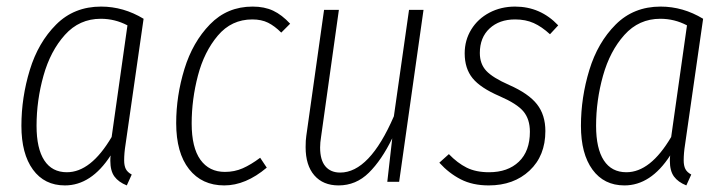

<svg xmlns="http://www.w3.org/2000/svg" viewBox="-20 -552 2208 583"><path d="M416 -495 361 -112Q357 -87 357 -65Q357 -49 362 -39Q367 -29 380 -22L365 11Q340 1 327.5 -16Q315 -33 315 -64Q315 -74 316 -80Q257 11 177 11Q115 11 80 -37Q45 -85 45 -170Q45 -256 70.5 -339.5Q96 -423 150.5 -477.5Q205 -532 287 -532Q355 -532 416 -495ZM91 -170Q91 -101 114.5 -65Q138 -29 183 -29Q256 -29 319 -136L367 -475Q329 -495 286 -495Q221 -495 177 -446Q133 -397 112 -322Q91 -247 91 -170Z M861 -480 834 -453Q814 -473 794 -483Q774 -493 746 -493Q683 -493 641.5 -444Q600 -395 581 -322.5Q562 -250 562 -177Q562 -104 588.5 -67Q615 -30 663 -30Q692 -30 717 -41Q742 -52 770 -73L790 -43Q726 11 661 11Q593 11 554 -38.5Q515 -88 515 -178Q515 -261 540 -342.5Q565 -424 617.5 -478Q670 -532 747 -532Q783 -532 809.5 -519.5Q836 -507 861 -480Z M908 -105Q908 -127 910 -139L964 -522H1009L955 -137Q952 -119 952 -104Q952 -66 968 -47Q984 -28 1013 -28Q1102 -28 1176 -199L1222 -522H1266L1192 0H1156L1171 -132Q1139 -66 1100 -27.5Q1061 11 1008 11Q961 11 934.5 -19.5Q908 -50 908 -105Z M1675 -475 1650 -448Q1625 -471 1600.5 -482Q1576 -493 1544 -493Q1496 -493 1466.5 -465.5Q1437 -438 1437 -391Q1437 -358 1456.5 -337Q1476 -316 1526 -294Q1585 -268 1610.5 -235.5Q1636 -203 1636 -154Q1636 -79 1588 -34Q1540 11 1464 11Q1415 11 1379 -7.5Q1343 -26 1314 -58L1343 -84Q1369 -57 1397 -43Q1425 -29 1465 -29Q1522 -29 1555.5 -61Q1589 -93 1589 -152Q1589 -190 1569.5 -213.5Q1550 -237 1497 -260Q1439 -285 1415 -314.5Q1391 -344 1391 -390Q1391 -430 1411 -462.5Q1431 -495 1466 -513.5Q1501 -532 1544 -532Q1621 -532 1675 -475Z M2115 -495 2060 -112Q2056 -87 2056 -65Q2056 -49 2061 -39Q2066 -29 2079 -22L2064 11Q2039 1 2026.5 -16Q2014 -33 2014 -64Q2014 -74 2015 -80Q1956 11 1876 11Q1814 11 1779 -37Q1744 -85 1744 -170Q1744 -256 1769.5 -339.5Q1795 -423 1849.5 -477.5Q1904 -532 1986 -532Q2054 -532 2115 -495ZM1790 -170Q1790 -101 1813.5 -65Q1837 -29 1882 -29Q1955 -29 2018 -136L2066 -475Q2028 -495 1985 -495Q1920 -495 1876 -446Q1832 -397 1811 -322Q1790 -247 1790 -170Z"/></svg>

Font: Fira Sans Extra Condensed ExtraLight
Style: Italic
Weight: 275
Width: 3
Italic angle: -8°
Designer: Carrois Corporate & Edenspiekermann AG
Foundry: Carrois Corporate GbR & Edenspiekermann AG
Version: Version 4.203